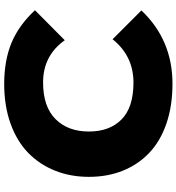

<svg xmlns="http://www.w3.org/2000/svg" viewBox="18 -878 870 947"><g transform="rotate(-90 453.5 -404.0)"><path d="M877 -667 729 -520Q653.3 -627 521 -627Q401.4 -627 340.1 -565.7Q278.8 -504.4 278.8 -400.9Q278.8 -298.8 338.4 -240Q397.9 -181.2 520 -181.2Q651.4 -181.2 733.9 -284.2L876 -142.1Q731 11.2 514.2 11.2Q404.3 11.2 317.1 -19Q230 -49.3 172.9 -104Q115.7 -158.7 85.4 -234.1Q55.2 -309.6 55.2 -400.9Q55.2 -491.7 85.7 -568.1Q116.2 -644.5 173.6 -700.4Q231 -756.3 318.1 -787.6Q405.3 -818.8 513.2 -818.8Q629.9 -818.8 716.8 -782.5Q803.7 -746.1 877 -667Z"/></g></svg>

Font: Sinkin Sans 900 X Black
Style: Regular
Weight: 950
Designer: Keith Bates
Foundry: K-Type
Version: Sinkin Sans (version 1.0)  by Keith Bates   •   © 2014   www